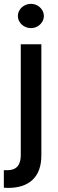

<svg xmlns="http://www.w3.org/2000/svg" viewBox="-42 -755 294 975"><path d="M168 -530.3V34.2Q168 114.7 124.5 157Q81.1 199.2 -1 199.2Q-14.6 199.2 -22.5 198.2V109.4H-5.9Q29.8 109.4 46.6 90.1Q63.5 70.8 63.5 33.2V-530.3ZM48.8 -673.8Q48.8 -690.4 57.9 -704.6Q66.9 -718.8 82.3 -727.1Q97.7 -735.4 115.2 -735.4Q132.8 -735.4 147.7 -727.1Q162.6 -718.8 171.6 -704.6Q180.7 -690.4 180.7 -673.8Q180.7 -657.2 171.6 -643.1Q162.6 -628.9 147.7 -620.6Q132.8 -612.3 115.2 -612.3Q97.7 -612.3 82.3 -620.6Q66.9 -628.9 57.9 -643.1Q48.8 -657.2 48.8 -673.8Z"/></svg>

Font: Pretendard GOV Medium
Style: Regular
Weight: 500
Designer: Base glyphs from Inter by Rasmus Andersson; Hangeul glyphs from Noto Sans CJK(Source Han Sans) by Jang Soo-young and Kan
Foundry: Kil Hyung-jin
Version: Version 1.309